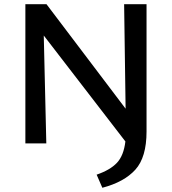

<svg xmlns="http://www.w3.org/2000/svg" viewBox="-20 -678 814 908"><path d="M673 -658V-56Q673 66 620 124.5Q567 183 464 210L437 148Q501 126 533 92Q565 58 573 -9L187 -510L199 0H100V-658H200L574 -164L567 -658Z"/></svg>

Font: Ysabeau SC Semibold
Style: Regular
Weight: 600
Designer: Christian Thalmann (Catharsis Fonts)
Version: Version 0.003